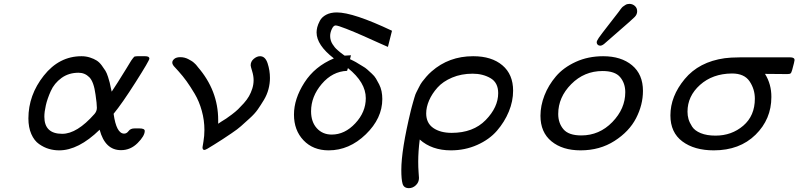

<svg xmlns="http://www.w3.org/2000/svg" viewBox="-20 -767 4104 987"><path d="M126 -158.2Q126 -278.3 205.1 -378.2Q284.2 -478 398.9 -478Q421.9 -478 442.4 -471.4Q462.9 -464.8 477.1 -455.8Q491.2 -446.8 503.2 -430.4Q515.1 -414.1 522 -403.1Q528.8 -392.1 535.4 -371.6Q542 -351.1 543.9 -342.5Q545.9 -334 549.8 -314.9L554.2 -295.9Q571.3 -320.8 586.2 -345Q601.1 -369.1 611.1 -385Q621.1 -400.9 630.1 -415.5Q639.2 -430.2 644.5 -439.2Q649.9 -448.2 654.5 -455.6Q659.2 -462.9 662.6 -466.6Q666 -470.2 668 -473.1Q669.9 -476.1 673.3 -476.6Q676.8 -477.1 679.4 -477.5Q682.1 -478 687 -478H726.1Q748 -478 748 -465.8Q748 -456.1 677.5 -345Q606.9 -233.9 564 -182.1Q578.1 -80.1 618.2 -80.1Q631.3 -80.1 641.1 -93.5Q650.9 -106.9 671.9 -106.9H696.8Q723.6 -106.9 724.1 -94.2Q724.1 -68.4 687.5 -31.7Q650.9 4.9 602.1 4.9Q520 4.9 492.2 -100.1Q383.3 5.9 284.2 5.9Q257.3 5.9 231.7 -1.5Q206.1 -8.8 180.9 -26.4Q155.8 -43.9 140.9 -78.1Q126 -112.3 126 -158.2ZM208 -167Q208 -79.1 299.8 -79.1Q376 -79.1 465.8 -181.2Q478 -195.3 478 -212.9Q478 -233.9 471.2 -279.8Q462.4 -346.7 439.2 -369.9Q416 -393.1 383.8 -393.1Q333 -393.1 295.9 -366Q258.8 -338.9 241 -298.8Q223.1 -258.8 215.6 -225.3Q208 -191.9 208 -167Z M865.7 -445.8Q865.7 -455.6 876.2 -464.4Q886.7 -473.1 906.7 -473.1Q918 -473.1 928.5 -470.5Q939 -467.8 947.3 -463.4Q955.6 -459 963.1 -454.6Q970.7 -450.2 976.8 -444.6Q982.9 -439 986.8 -435.1Q990.7 -431.2 993.7 -426.8L996.6 -422.9Q1101.6 -301.8 1101.6 -149.9V-130.9L1116.7 -141.1Q1132.8 -150.9 1142.8 -157.5Q1152.8 -164.1 1171.9 -178.5Q1190.9 -192.9 1203.9 -205.3Q1216.8 -217.8 1233.4 -236.3Q1250 -254.9 1260 -272.5Q1270 -290 1276.9 -311.5Q1283.7 -333 1283.7 -355Q1283.7 -377 1276.1 -401.4Q1268.6 -425.8 1268.6 -431.2Q1268.6 -451.2 1284.7 -464.6Q1300.8 -478 1316.9 -478Q1343.8 -478 1355.7 -441.4Q1367.7 -404.8 1367.7 -366.2Q1367.7 -337.4 1360.1 -308.6Q1352.5 -279.8 1336.7 -253.4Q1320.8 -227.1 1305.2 -204.6Q1289.6 -182.1 1262.7 -158Q1235.8 -133.8 1218.8 -118.4Q1201.7 -103 1169.7 -81.5Q1137.7 -60.1 1124.8 -51.5Q1111.8 -43 1081.3 -23.9Q1050.8 -4.9 1046.9 -2.9Q1034.7 3.9 1030.8 3.9Q1021 3.9 1021 -9.8Q1021 -11.7 1025.9 -39.8Q1030.8 -67.9 1030.8 -99.1Q1030.8 -148.9 1017.3 -197.5Q1003.9 -246.1 981 -284.7Q958 -323.2 939 -349.6Q919.9 -376 897.5 -400.9Q875 -425.8 872.6 -428.2Q865.7 -437 865.7 -445.8Z M1696.3 -466.8Q1607.4 -535.6 1607.4 -600.1Q1607.4 -612.3 1610.8 -626.7Q1614.3 -641.1 1624.3 -660.2Q1634.3 -679.2 1656.7 -691.2Q1679.2 -703.1 1711.4 -703.1Q1796.4 -703.1 1995.1 -608.9L1974.1 -525.9Q1973.1 -525.9 1933.3 -543.9Q1893.6 -562 1848.4 -582Q1803.2 -602.1 1759.8 -619.1Q1716.3 -636.2 1705.3 -636.2Q1694.3 -636.2 1685.8 -617.7Q1677.2 -599.1 1677.2 -582Q1677.2 -570.8 1680.2 -560.3Q1683.1 -549.8 1689.2 -540.3Q1695.3 -530.8 1700.9 -523.9Q1706.5 -517.1 1715.8 -509Q1725.1 -501 1729.2 -497.6Q1733.4 -494.1 1742.2 -487.8L1751.5 -481L1784.2 -482.9L1779.3 -462.9Q1780.3 -462.9 1796.9 -454.3Q1813.5 -445.8 1818.8 -441.9Q1824.2 -438 1841.8 -428Q1859.4 -418 1867.9 -409.9Q1876.5 -401.9 1890.9 -388.9Q1905.3 -376 1912.8 -363Q1920.4 -350.1 1929 -333.5Q1937.5 -316.9 1941.4 -297.9Q1945.3 -278.8 1945.3 -257.8Q1945.3 -158.7 1860.4 -76.4Q1775.4 5.9 1669.4 5.9Q1589.4 5.9 1540.3 -45.7Q1491.2 -97.2 1491.2 -178Q1491.2 -258.8 1544.7 -342.3Q1598.1 -425.8 1696.3 -466.8ZM1579.1 -194.8Q1579.1 -140.6 1608.6 -107.9Q1638.2 -75.2 1685.5 -75.2Q1752.4 -75.2 1806.4 -133.1Q1860.4 -190.9 1860.4 -262.2Q1860.4 -343.3 1768.6 -417L1764.2 -402.8Q1689 -399.9 1634 -335.4Q1579.1 -271 1579.1 -194.8Z M2043 106.9Q2043 3.9 2091.8 -198.2Q2091.8 -199.2 2096.9 -218Q2102.1 -236.8 2103.5 -241.9Q2105 -247.1 2110.4 -265.6Q2115.7 -284.2 2120.4 -292.5Q2125 -300.8 2133.3 -317.9Q2141.6 -335 2150.1 -346.4Q2158.7 -357.9 2171.4 -372.6Q2184.1 -387.2 2198.7 -399.9Q2287.6 -478 2411.6 -478H2413.1Q2507.3 -478 2562.5 -431.4Q2617.7 -384.8 2617.7 -300.8Q2617.7 -246.6 2595.7 -193.4Q2573.7 -140.1 2534.7 -95Q2495.6 -49.8 2433.1 -22Q2370.6 5.9 2297.9 5.9Q2199.7 5.9 2137.7 -49.8Q2129.9 11.2 2129.9 64Q2129.9 92.8 2131.8 118.4Q2133.8 144 2133.8 147.9Q2133.8 169.9 2117.9 185.1Q2102.1 200.2 2082 200.2Q2056.2 200.2 2049.6 178Q2043 155.8 2043 106.9ZM2170.9 -184.1Q2170.9 -134.3 2207.3 -109.1Q2243.7 -84 2301.8 -84Q2412.6 -84 2476.8 -149.9Q2541 -215.8 2541 -288.1Q2541 -342.3 2501.5 -365.2Q2461.9 -388.2 2409.7 -388.2Q2351.6 -388.2 2304.2 -368.2Q2256.8 -348.1 2228.8 -316.7Q2200.7 -285.2 2185.8 -250.7Q2170.9 -216.3 2170.9 -184.1Z M2758.3 -171.9Q2758.3 -223.6 2778.8 -276.4Q2799.3 -329.1 2837.9 -374.5Q2876.5 -419.9 2939.9 -449Q3003.4 -478 3080.6 -478Q3173.3 -478 3229.2 -431.4Q3285.2 -384.8 3285.2 -299.8Q3285.2 -228 3249.8 -159.4Q3214.4 -90.8 3138.9 -42.5Q3063.5 5.9 2964.4 5.9Q2871.6 5.9 2814.9 -40.5Q2758.3 -86.9 2758.3 -171.9ZM2849.6 -181.2Q2849.6 -134.3 2876.5 -102.5Q2903.3 -70.8 2968.3 -70.8Q3061 -70.8 3127.7 -139.4Q3194.3 -208 3194.3 -293Q3194.3 -338.9 3168 -370.4Q3141.6 -401.9 3077.6 -401.9Q2983.4 -401.9 2916.5 -334.5Q2849.6 -267.1 2849.6 -181.2ZM3047.4 -549.8Q3047.4 -556.6 3058.3 -572.8Q3069.3 -588.9 3112.3 -644Q3140.1 -680.2 3158.2 -703.1Q3159.2 -704.1 3163.3 -710Q3167.5 -715.8 3169.4 -718.5Q3171.4 -721.2 3175.8 -726.6Q3180.2 -731.9 3184.3 -734.4Q3188.5 -736.8 3193.4 -740.5Q3198.2 -744.1 3203.9 -745.6Q3209.5 -747.1 3215.3 -747.1Q3231.4 -747.1 3243.4 -736.6Q3255.4 -726.1 3255.4 -709Q3255.4 -692.9 3242.9 -679.9Q3230.5 -667 3154.3 -601.1Q3112.3 -564.9 3085.4 -541Q3074.2 -532.2 3065.4 -532.2Q3057.6 -532.2 3052.5 -537.1Q3047.4 -542 3047.4 -549.8Z M3426.3 -173.8Q3426.3 -272 3499.8 -360.6Q3573.2 -449.2 3705.6 -467.8Q3732.4 -471.7 3785.2 -472.2H4042.5Q4064.5 -472.2 4064.5 -458Q4064.5 -452.1 4052.2 -407.2Q4048.3 -393.1 4043.9 -389.6Q4039.6 -386.2 4026.4 -386.2Q4003.4 -386.2 3912.6 -387.2Q3945.8 -334 3945.3 -268.1Q3945.3 -154.3 3863.8 -74.2Q3782.2 5.9 3649.4 5.9Q3549.3 5.9 3487.8 -40Q3426.3 -85.9 3426.3 -173.8ZM3514.2 -192.9Q3514.2 -172.9 3519.3 -155Q3524.4 -137.2 3537.8 -116.2Q3551.3 -95.2 3582.3 -82.5Q3613.3 -69.8 3658.2 -69.8Q3741.2 -69.8 3800.8 -120.8Q3860.4 -171.9 3860.4 -259.8Q3860.4 -308.6 3833.3 -348.9Q3806.2 -389.2 3743.2 -389.2H3742.2Q3643.1 -388.2 3578.6 -330.6Q3514.2 -272.9 3514.2 -192.9Z"/></svg>

Font: CMU Concrete
Style: BoldItalic
Weight: 700
Italic angle: -14.04°
Version: Version 0.7.0